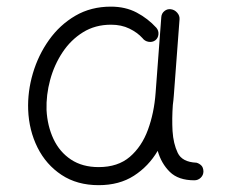

<svg xmlns="http://www.w3.org/2000/svg" viewBox="-20 -536 679 576"><path d="M275.9 -34.7Q333.5 -34.7 369.4 -65.4Q405.3 -96.2 423.8 -146.7Q442.4 -197.3 446.8 -257.3L463.9 -484.9Q464.8 -496.1 473.4 -502.9Q481.9 -509.8 492.7 -508.3Q503.9 -506.8 511.7 -497.8Q519.5 -488.8 518.6 -478L501.5 -250Q500.5 -235.4 498.5 -221.2Q497.1 -201.7 496.8 -181.4Q496.6 -161.1 497.6 -143.1Q500 -105 513.2 -77.4Q526.4 -49.8 569.3 -47.9Q577.1 -45.9 583.5 -40Q589.8 -34.2 590.3 -22Q590.3 -10.7 582.3 -2.9Q574.2 4.9 563 4.9Q515.1 4.9 489.5 -20.3Q463.9 -45.4 453.1 -83.5Q425.8 -37.1 381.8 -8.8Q337.9 19.5 275.9 19.5Q211.4 19.5 164.8 -11.2Q118.2 -42 92.5 -93.5Q66.9 -145 64.5 -206.5Q62.5 -261.2 78.6 -315.9Q94.7 -370.6 127 -416Q159.2 -461.4 206.1 -488.8Q252.9 -516.1 312.5 -516.1Q356.4 -516.1 390.1 -498.3Q423.8 -480.5 449.2 -452.6Q456.5 -443.8 455.3 -432.6Q454.1 -421.4 445.8 -415Q437 -408.7 425.5 -410.6Q414.1 -412.6 407.2 -421.9Q392.1 -438.5 368.2 -450.2Q344.2 -461.9 313 -461.9Q265.6 -461.9 229 -439.2Q192.4 -416.5 167.5 -378.9Q142.6 -341.3 130.4 -296.1Q118.2 -251 119.6 -206.1Q122.1 -158.2 140.4 -119.1Q158.7 -80.1 192.9 -57.4Q227.1 -34.7 275.9 -34.7Z"/></svg>

Font: Mikhak-FD Light
Style: Regular
Weight: 300
Designer: Amin Abedi
Version: Version 3.2